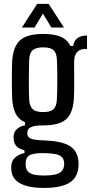

<svg xmlns="http://www.w3.org/2000/svg" viewBox="-20 -780 462 973"><path d="M202 172.5Q128 172.5 85.5 151Q43 129.5 38 86.5Q37.5 79.5 37 73Q36.5 66.5 37 60.5Q38.5 33.5 58.5 16.8Q78.5 0 104 -4V-18Q75 -26 63.2 -39.5Q51.5 -53 49.5 -71.5Q49 -75.5 48.8 -81.2Q48.5 -87 49 -92.5Q51 -112.5 67 -127Q83 -141.5 107 -145V-160Q74.5 -174.5 59.5 -204Q44.5 -233.5 41.5 -282Q41 -299 40.5 -324.2Q40 -349.5 40 -377Q40 -404.5 40.5 -429Q41 -453.5 41.5 -469.5Q45 -519.5 61.5 -550Q78 -580.5 111.5 -594.2Q145 -608 198.5 -608Q254 -608 287.5 -593.8Q321 -579.5 337 -547H351Q354 -573 372.2 -586.5Q390.5 -600 421 -600V-531.5H409.5Q384.5 -531.5 370 -515.2Q355.5 -499 355.5 -463.5V-438.5Q355.5 -435 355.8 -416Q356 -397 356 -371.2Q356 -345.5 355.8 -320.8Q355.5 -296 354.5 -281.5Q351.5 -231.5 335.2 -201.2Q319 -171 285.8 -157.8Q252.5 -144.5 198.5 -144.5Q157.5 -145 138 -136.2Q118.5 -127.5 118.5 -108V-103Q118.5 -90.5 127.2 -83.2Q136 -76 154.5 -72.5Q173 -69 204 -68.5Q289.5 -65.5 330.8 -41.8Q372 -18 377.5 36Q378 43 378.2 51.2Q378.5 59.5 377.5 67.5Q373.5 107.5 351.2 130.5Q329 153.5 290.8 163Q252.5 172.5 202 172.5ZM203.5 109.5Q234.5 109.5 255.8 105.2Q277 101 289 90.8Q301 80.5 304 62.5Q305.5 56 305.5 50.2Q305.5 44.5 304 38Q301.5 22.5 290.8 13.5Q280 4.5 259 0.5Q238 -3.5 203.5 -4Q162.5 -5 138.2 3Q114 11 110.5 39.5Q110 48.5 110 53Q110 57.5 110.5 63Q113 82 124.8 92Q136.5 102 156.5 105.8Q176.5 109.5 203.5 109.5ZM198.5 -212Q235.5 -212 250.8 -226.2Q266 -240.5 268 -272.5Q269 -288 269.8 -316.8Q270.5 -345.5 270.5 -377.8Q270.5 -410 269.8 -438Q269 -466 268 -481Q266.5 -512 251.2 -526Q236 -540 199 -540Q162.5 -540 146 -526Q129.5 -512 128 -478Q127.5 -464.5 127 -437Q126.5 -409.5 126.2 -377.5Q126 -345.5 126.5 -317Q127 -288.5 128 -273.5Q130 -241.5 145.8 -226.8Q161.5 -212 198.5 -212ZM91 -640.5 168.5 -760.5H226.5L304 -640.5H240.5L197.5 -711L155 -640.5Z"/></svg>

Font: Big Shoulders Text Thin Medium
Style: Regular
Weight: 500
Version: Version 2.002